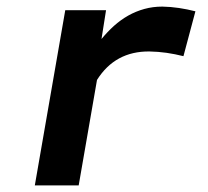

<svg xmlns="http://www.w3.org/2000/svg" viewBox="-20 -559 627 579"><path d="M469.7 -539.1Q495.1 -538.6 519.8 -534.9Q544.4 -531.2 569.3 -524.9L533.2 -389.6Q507.8 -396 482.4 -399.7Q457 -403.3 430.7 -403.8Q327.1 -404.8 272.5 -317.9L217.3 0H85L176.8 -528.3H299.8L286.1 -441.4Q303.7 -462.9 323.7 -481Q343.8 -499 366.7 -512Q389.6 -524.9 415.3 -532Q440.9 -539.1 469.7 -539.1Z"/></svg>

Font: Roboto Mono
Style: Bold Italic
Weight: 700
Designer: Google
Version: Version 2.000985; 2015; ttfautohint (v1.3)